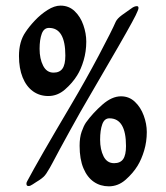

<svg xmlns="http://www.w3.org/2000/svg" viewBox="-20 -656 587 677"><path d="M193.4 -636.2Q222.7 -636.2 243.2 -616.7Q263.7 -597.2 273.9 -567.6Q284.2 -538.1 284.2 -509.3Q284.2 -474.6 274.9 -443.1Q265.6 -411.6 252 -390.1Q235.4 -363.3 209 -340.3Q182.6 -317.4 150.4 -317.4Q119.6 -317.4 96.2 -334.2Q72.8 -351.1 59.8 -383.1Q46.9 -415 46.9 -458.5Q46.9 -509.3 69.8 -542.5Q82.5 -562 103 -583.7Q123.5 -605.5 147.7 -620.8Q171.9 -636.2 193.4 -636.2ZM410.2 -603 443.4 -626.5Q453.6 -634.3 462.9 -634.3Q468.3 -634.3 468.3 -627.9Q468.3 -625 466.8 -621.1Q465.3 -617.2 464.4 -615.2Q459 -599.1 398.2 -493.4Q337.4 -387.7 288.6 -304.7Q269 -272 227.5 -196.8Q186 -121.6 164.6 -80.6Q162.6 -76.7 156 -64.9Q149.4 -53.2 143.8 -44.9Q138.2 -36.6 133.8 -32.7Q127 -26.4 118.4 -20.8Q109.9 -15.1 107.9 -14.2L95.2 -5.9Q86.4 0 81.1 0Q76.7 0 75 -2Q73.2 -3.9 73.2 -8.8Q73.2 -12.7 76.2 -17.6Q114.3 -89.8 230.5 -286.1Q281.7 -372.6 328.4 -460.7Q375 -548.8 388.2 -579.6Q393.6 -590.8 410.2 -603ZM119.6 -483.9Q119.6 -448.7 132.1 -424.3Q144.5 -399.9 168.9 -399.9Q190.4 -399.9 200.4 -414.3Q210.4 -428.7 210.4 -460Q210.4 -557.6 152.8 -557.6Q134.8 -557.6 127.2 -536.9Q119.6 -516.1 119.6 -483.9ZM406.7 -316.4Q435.1 -316.4 455.6 -297.1Q476.1 -277.8 486.8 -248.5Q497.6 -219.2 497.6 -190.4Q497.6 -156.2 488.3 -125.2Q479 -94.2 465.3 -71.8Q449.2 -45.4 422.9 -22.2Q396.5 1 363.8 1Q334 1 310.8 -14.9Q287.6 -30.8 274.2 -62.7Q260.7 -94.7 260.7 -142.1Q260.7 -170.9 267.8 -191.4Q274.9 -211.9 283.2 -224.1Q307.6 -257.8 341.1 -287.1Q374.5 -316.4 406.7 -316.4ZM333 -163.6Q333 -128.9 345.2 -104.7Q357.4 -80.6 382.3 -80.6Q404.3 -80.6 414.3 -95Q424.3 -109.4 424.3 -141.1Q424.3 -238.8 365.7 -238.8Q348.1 -238.8 340.6 -217.8Q333 -196.8 333 -163.6Z"/></svg>

Font: David Libre Medium
Style: Regular
Weight: 500
Version: Version 1.000